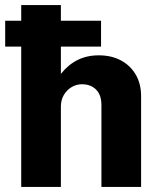

<svg xmlns="http://www.w3.org/2000/svg" viewBox="-22 -740 639 760"><path d="M62 0V-720H219V-447.5Q247.5 -483.5 284.5 -502.2Q321.5 -521 369 -521Q419 -521 456.5 -501Q494 -481 515.2 -444.8Q536.5 -408.5 536.5 -359.5V0H379.5V-323.5Q379.5 -364.5 358.2 -385.5Q337 -406.5 302.5 -406.5Q280 -406.5 260.8 -394.8Q241.5 -383 230.2 -363.2Q219 -343.5 219 -318.5V0ZM-1.5 -555.5V-658H378V-555.5Z"/></svg>

Font: Chivo Medium
Style: Regular
Weight: 500
Designer: Hector Gatti
Foundry: Omnibus-Type
Version: Version 2.002